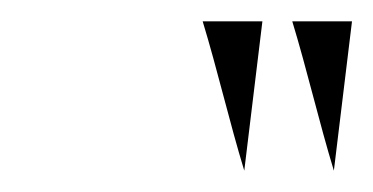

<svg xmlns="http://www.w3.org/2000/svg" viewBox="-20 -797 350 180"><path d="M170 -777C184 -731 195 -683 209 -637L226 -777ZM254 -777C268 -731 279 -683 293 -637L310 -777Z"/></svg>

Font: Charger Sport
Style: HLObl
Weight: 100
Designer: Jasper
Foundry: Cannot Into Space Fonts
Version: Version 1.1